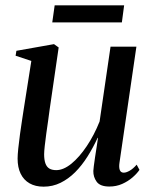

<svg xmlns="http://www.w3.org/2000/svg" viewBox="-20 -689 569 720"><path d="M143.5 11Q112.5 11 90.8 -1.5Q69 -14 57.5 -37.5Q46 -61 46 -94.5Q46 -107.5 48.5 -132.2Q51 -157 55 -185.8Q59 -214.5 62.8 -239.2Q66.5 -264 68.5 -276.5L97.5 -460.5L38.5 -480L41.5 -498.5L182.5 -523.5L200 -511L166 -277.5Q164 -260.5 160.5 -236.5Q157 -212.5 153.5 -187.5Q150 -162.5 147.8 -141.8Q145.5 -121 145.5 -110.5Q145.5 -90 150.2 -76.5Q155 -63 165 -57Q175 -51 191 -51Q218 -51 247.8 -75.2Q277.5 -99.5 305.2 -140.8Q333 -182 353.5 -233.5L394.5 -514H491.5L428 -78.5Q425.5 -61.5 429.2 -51.5Q433 -41.5 444 -41.5Q453.5 -41.5 466.2 -48.8Q479 -56 492.5 -71.5L503 -52Q493.5 -38 476.8 -23.5Q460 -9 438 0.8Q416 10.5 390 10.5Q355.5 10.5 342.5 -7.5Q329.5 -25.5 330 -48Q330 -52 331.8 -66.2Q333.5 -80.5 336.5 -99.8Q339.5 -119 342.5 -138.5Q345.5 -158 347.5 -172H346Q329 -135 308 -101.8Q287 -68.5 261.8 -43.2Q236.5 -18 207 -3.5Q177.5 11 143.5 11ZM185 -669H445.5L437 -605H176Z"/></svg>

Font: Merriweather 120pt
Style: Italic
Weight: 400
Italic angle: -7.8°
Version: Version 2.101